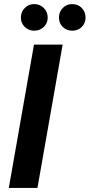

<svg xmlns="http://www.w3.org/2000/svg" viewBox="-20 -918 438 938"><path d="M23 0 146 -700H286L163 0ZM147 -768Q120 -768 101 -786.5Q82 -805 82 -832Q82 -860 101 -879Q120 -898 147 -898Q175 -898 194 -879Q213 -860 213 -832Q213 -805 194 -786.5Q175 -768 147 -768ZM333 -768Q305 -768 286.5 -786.5Q268 -805 268 -832Q268 -860 286.5 -879Q305 -898 333 -898Q361 -898 379.5 -879Q398 -860 398 -832Q398 -805 379.5 -786.5Q361 -768 333 -768Z"/></svg>

Font: DM Sans 24pt ExtraBold
Style: Italic
Weight: 800
Italic angle: -10°
Designer: Colophon Foundry, Jonny Pinhorn
Foundry: Colophon Foundry
Version: Version 4.004;gftools[0.9.30]